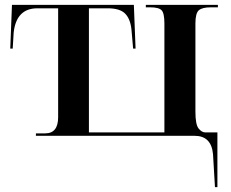

<svg xmlns="http://www.w3.org/2000/svg" viewBox="-20 -556 946 786"><path d="M860 210H870V-14H820Q806 -14 793 -30Q780 -46 780 -99V-460Q780 -502 794 -514Q808 -526 843 -526H872V-536H577V-526H595Q630 -526 641.5 -514Q653 -502 653 -460V-14H344V-522H421Q470 -522 491.5 -501Q513 -480 518 -437L525 -357H535L528 -536H29L22 -357H32L36 -423Q47 -522 133 -522H218V-76Q218 -10 165 -10H127V0H777Q845 0 852 75Z"/></svg>

Font: Noto Serif Display Semi
Style: Regular
Weight: 600
Designer: Monotype Design Team
Foundry: Monotype Imaging Inc.
Version: Version 1.900